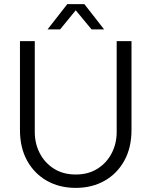

<svg xmlns="http://www.w3.org/2000/svg" viewBox="-20 -900 736 933"><path d="M348 13Q269 13 208 -21.5Q147 -56 112 -119Q77 -182 77 -269V-700H149V-259Q149 -202 173.5 -155Q198 -108 242.5 -80Q287 -52 348 -52Q409 -52 453.5 -80Q498 -108 522.5 -155Q547 -202 547 -259V-700H619V-269Q619 -182 584 -119Q549 -56 488 -21.5Q427 13 348 13ZM211 -757 307 -880H390L486 -757H425L348 -850L272 -757Z"/></svg>

Font: MuseoModerno Light
Style: Regular
Weight: 300
Designer: Pablo Cosgaya, Héctor Gatti, Marcela Romero, and the Authors of The MuseoModerno Project.
Foundry: Omnibus-Type Team
Version: Version 1.001